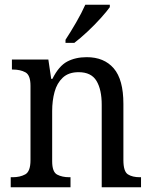

<svg xmlns="http://www.w3.org/2000/svg" viewBox="-20 -786 637 806"><path d="M25 0V-42H33Q64 -42 86 -54Q108 -66 108 -114V-426Q108 -471 86.5 -482.5Q65 -494 35 -494H30V-536H183L195 -455H200Q227 -509 262 -527.5Q297 -546 344 -546Q417 -546 457.5 -499Q498 -452 498 -350V-114Q498 -66 517 -54Q536 -42 567 -42H572V0H407V-346Q407 -410 385 -446.5Q363 -483 310 -483Q268 -483 243.5 -460Q219 -437 209 -400Q199 -363 199 -320V-109Q199 -64 220 -53Q241 -42 271 -42H276V0ZM255 -619Q276 -651 299.5 -691.5Q323 -732 338 -766H441V-756Q429 -739 403.5 -710.5Q378 -682 347.5 -653.5Q317 -625 292 -606H255Z"/></svg>

Font: Noto Serif Myanmar SemiCondensed
Style: Regular
Weight: 400
Width: 4
Designer: Ben Mitchell and the Monotype Design Team
Foundry: Monotype Imaging Inc.
Version: Version 2.106; ttfautohint (v1.8.4.7-5d5b)